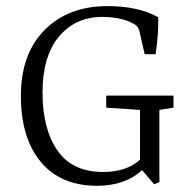

<svg xmlns="http://www.w3.org/2000/svg" viewBox="-20 -596 619 624"><path d="M295.9 7.8Q176.8 7.8 112.3 -70.1Q47.9 -147.9 47.9 -284.4Q47.9 -420.9 125 -498.5Q202.1 -576.2 329.1 -576.2Q429.2 -576.2 494.1 -540Q496.1 -491.2 485.8 -419.9H450.2L434.1 -490.2Q430.2 -511.2 415 -518.1Q376 -541 312 -541Q225.1 -541 171.6 -477.1Q118.2 -413.1 118.2 -295.2Q118.2 -177.2 166.5 -107.2Q214.8 -37.1 314.9 -37.1Q391.1 -37.1 435.1 -77.1V-238.8L325.2 -246.1V-285.2H543.9V-246.1L498 -238.8V-3.9L481 2.9L441.9 -43Q385.7 7.8 295.9 7.8Z"/></svg>

Font: Yrsa-Light
Style: Regular
Weight: 300
Designer: Anna Giedrys (Yrsa+Rasa design), David Brezina (Yrsa art-direction, Rasa art-direction, design)
Foundry: Rosetta Type Foundry
Version: Version 1.001;PS 1.1;hotconv 1.0.88;makeotf.lib2.5.647800